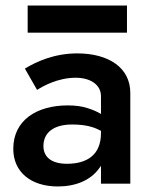

<svg xmlns="http://www.w3.org/2000/svg" viewBox="-20 -664 549 694"><path d="M80 -546H439V-644H80ZM114 -339C136 -353 189 -383 254 -383C305 -383 345 -359 345 -316V-252C332 -260 316 -267 297 -273C276 -280 252 -283 225 -283C112 -283 28 -229 28 -126C28 -42 92 10 189 10C253 10 307 -12 338 -55C341 -58 343 -62 345 -65V0H451V-328C451 -420 372 -471 259 -471C176 -471 111 -441 70 -416ZM137 -136C137 -184 173 -214 241 -214C269 -214 294 -211 315 -204C325 -201 335 -196 345 -191V-183C345 -102 292 -72 222 -72C168 -72 137 -95 137 -136Z"/></svg>

Font: Jost Medium
Style: Regular
Weight: 500
Version: Version 3.710